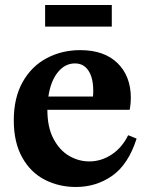

<svg xmlns="http://www.w3.org/2000/svg" viewBox="-20 -736 586 766"><path d="M300 -536Q396 -536 449 -484Q502 -432 502 -345Q502 -326 498 -300L496 -298H169Q169 -228 193.5 -182Q218 -136 256 -114Q294 -92 336 -92Q384 -92 425.5 -119.5Q467 -147 491 -196H493L525 -183Q492 -80 428 -35Q364 10 283 10Q215 10 158.5 -19Q102 -48 68.5 -108Q35 -168 35 -256Q35 -346 70.5 -409Q106 -472 166.5 -504Q227 -536 300 -536ZM351 -351Q352 -359 352 -374Q352 -425 333 -454Q314 -483 279 -483Q239 -483 210.5 -447.5Q182 -412 173 -351ZM426 -716V-630H160V-716Z"/></svg>

Font: Minipax
Style: Bold
Weight: 600
Designer: Raphaël Ronot, Igor Stepanchenko (Cyrillic)
Foundry: steppetype
Version: Version 1.002